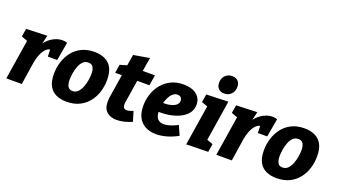

<svg xmlns="http://www.w3.org/2000/svg" viewBox="-66 -1351 3378 1922"><g transform="rotate(20 1623.0 -390.5)"><path d="M35 0 102 -424 38 -447 52 -533 275 -541 254 -452Q292 -501 340 -526Q388 -551 434 -551Q463 -551 485 -542L451 -347H351L349 -422Q321 -417 298.5 -391Q276 -365 260 -324.5Q244 -284 236 -236L200 0Z M777 -551Q839 -551 887 -529Q935 -507 962 -458.5Q989 -410 989 -329Q989 -265 970.5 -204Q952 -143 914 -94Q876 -45 817.5 -15.5Q759 14 678 14Q616 14 568 -8Q520 -30 493.5 -78.5Q467 -127 467 -207Q467 -270 485.5 -331Q504 -392 542 -442Q580 -492 638.5 -521.5Q697 -551 777 -551ZM754 -430Q719 -430 696 -406Q673 -382 659.5 -345.5Q646 -309 640.5 -271Q635 -233 635 -205Q635 -160 649.5 -133.5Q664 -107 700 -107Q735 -107 758 -131Q781 -155 795 -192Q809 -229 815 -267Q821 -305 821 -333Q821 -377 806 -403.5Q791 -430 754 -430Z M1375 -24Q1285 14 1214 14Q1149 14 1108.5 -20.5Q1068 -55 1068 -129Q1068 -150 1071 -174L1111 -425H1040L1054 -515L1128 -537L1147 -654L1317 -683L1293 -537H1423L1405 -425H1275L1237 -183Q1236 -179 1235.5 -172.5Q1235 -166 1235 -159Q1235 -134 1245.5 -123Q1256 -112 1275 -112Q1289 -112 1306 -116.5Q1323 -121 1343 -130Z M1633 13Q1571 13 1522 -11Q1473 -35 1445 -85Q1417 -135 1417 -214Q1417 -279 1437.5 -339Q1458 -399 1497.5 -447Q1537 -495 1594.5 -522.5Q1652 -550 1725 -550Q1814 -550 1864.5 -510Q1915 -470 1915 -402Q1915 -353 1889 -316.5Q1863 -280 1818.5 -255.5Q1774 -231 1717.5 -218.5Q1661 -206 1600 -206Q1591 -206 1582 -206Q1584 -154 1608 -130.5Q1632 -107 1671 -107Q1701 -107 1738.5 -119Q1776 -131 1818 -152L1862 -53Q1803 -20 1744.5 -3.5Q1686 13 1633 13ZM1702 -433Q1676 -433 1654.5 -415Q1633 -397 1618 -368Q1603 -339 1594 -305Q1601 -305 1611 -305Q1646 -305 1678.5 -314Q1711 -323 1731.5 -340.5Q1752 -358 1752 -385Q1752 -406 1739 -419.5Q1726 -433 1702 -433Z M1953 5 2021 -424 1957 -447 1971 -533 2204 -541 2136 -110 2200 -87 2186 0ZM2135 -603Q2095 -603 2073 -626.5Q2051 -650 2051 -689Q2051 -736 2080 -765.5Q2109 -795 2154 -795Q2193 -795 2215.5 -772.5Q2238 -750 2238 -709Q2238 -663 2209 -633Q2180 -603 2135 -603Z M2272 0 2339 -424 2275 -447 2289 -533 2512 -541 2491 -452Q2529 -501 2577 -526Q2625 -551 2671 -551Q2700 -551 2722 -542L2688 -347H2588L2586 -422Q2558 -417 2535.5 -391Q2513 -365 2497 -324.5Q2481 -284 2473 -236L2437 0Z M3014 -551Q3076 -551 3124 -529Q3172 -507 3199 -458.5Q3226 -410 3226 -329Q3226 -265 3207.5 -204Q3189 -143 3151 -94Q3113 -45 3054.5 -15.5Q2996 14 2915 14Q2853 14 2805 -8Q2757 -30 2730.5 -78.5Q2704 -127 2704 -207Q2704 -270 2722.5 -331Q2741 -392 2779 -442Q2817 -492 2875.5 -521.5Q2934 -551 3014 -551ZM2991 -430Q2956 -430 2933 -406Q2910 -382 2896.5 -345.5Q2883 -309 2877.5 -271Q2872 -233 2872 -205Q2872 -160 2886.5 -133.5Q2901 -107 2937 -107Q2972 -107 2995 -131Q3018 -155 3032 -192Q3046 -229 3052 -267Q3058 -305 3058 -333Q3058 -377 3043 -403.5Q3028 -430 2991 -430Z"/></g></svg>

Font: Bitter ExtraBold
Style: Italic
Weight: 800
Italic angle: -9°
Designer: Sol Matas, and Bitter project Authors
Foundry: Sol Matas
Version: Version 2.001